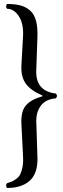

<svg xmlns="http://www.w3.org/2000/svg" viewBox="-20 -726 317 959"><path d="M95.2 58.1 86.9 -107.9Q84 -170.4 109.9 -200Q135.7 -229.5 191.9 -245.1V-249Q136.7 -272 110.4 -306.2Q84 -340.3 86.9 -398.9L95.2 -547.9Q98.1 -607.9 74 -645Q49.8 -682.1 15.1 -682.1Q10.7 -686.5 10.7 -694.1Q10.7 -701.7 15.1 -706.1Q55.2 -706.1 82.5 -698.7Q109.9 -691.4 130.4 -673.3Q150.9 -655.3 159.7 -623Q168.5 -590.8 167 -543L161.1 -373Q157.7 -271 258.8 -258.8Q270.5 -247.1 258.8 -234.9Q207.5 -230 184.3 -198.5Q161.1 -167 161.1 -124L167 60.1Q168.5 101.6 157.7 131.3Q147 161.6 126 179Q105 196.3 77.6 204.6Q50.3 212.9 15.1 212.9Q10.7 208.5 10.7 200.9Q10.7 193.4 15.1 189Q29.8 184.6 38.8 180.9Q47.9 177.2 60.8 167.7Q73.7 158.2 80.6 145.5Q87.4 132.8 92 110.4Q96.7 87.9 95.2 58.1Z"/></svg>

Font: Linux Biolinum G
Style: Regular
Weight: 400
Designer: Philipp H. Poll
Foundry: Philipp H. Poll
Version: Version 1.1.0 ; ttfautohint (v1.6)